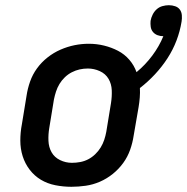

<svg xmlns="http://www.w3.org/2000/svg" viewBox="-20 -709 718 737"><path d="M254 8Q223 8 192.5 2Q162 -4 137 -19Q112 -34 94 -57.5Q76 -81 67 -109.5Q58 -138 58 -169.5Q58 -201 64 -232L82 -342Q86 -369 95.5 -396Q105 -423 122 -446.5Q139 -470 162.5 -488.5Q186 -507 212.5 -518.5Q239 -530 266 -535.5Q293 -541 321 -541Q351 -541 379.5 -534Q408 -527 433 -514Q458 -501 476.5 -479.5Q495 -458 504 -432Q538 -460 564.5 -495.5Q591 -531 607 -570Q595 -570 584.5 -574Q574 -578 567 -586.5Q560 -595 558.5 -606.5Q557 -618 558 -629Q560 -641 566 -653Q572 -665 581.5 -673.5Q591 -682 603.5 -685.5Q616 -689 628 -689Q641 -689 652.5 -685Q664 -681 670.5 -672Q677 -663 678 -650.5Q679 -638 677 -626Q671 -589 657.5 -553.5Q644 -518 623 -485.5Q602 -453 575 -424Q548 -395 517 -371Q518 -353 516.5 -334.5Q515 -316 512 -298L493 -188Q489 -161 479.5 -134Q470 -107 453 -83.5Q436 -60 413 -41.5Q390 -23 363.5 -11.5Q337 0 309 4Q281 8 254 8ZM256 -84Q272 -84 288 -87Q304 -90 318.5 -97.5Q333 -105 345.5 -117Q358 -129 366.5 -143Q375 -157 380 -172Q385 -187 388 -203L406 -313Q410 -338 409 -362.5Q408 -387 396.5 -406.5Q385 -426 363 -436Q341 -446 317 -446Q301 -446 285.5 -442.5Q270 -439 255.5 -431.5Q241 -424 229 -412.5Q217 -401 208.5 -387Q200 -373 195 -357.5Q190 -342 187 -327L169 -217Q165 -193 166 -168.5Q167 -144 178 -124.5Q189 -105 210.5 -94.5Q232 -84 256 -84Q256 -84 256 -84Q256 -84 256 -84Z"/></svg>

Font: Iosevka Slab Semibold Extended
Style: Italic
Weight: 600
Width: 7
Italic angle: -9°
Monospace: yes
Designer: Belleve Invis
Foundry: Belleve Invis
Version: Version 11.1.0; ttfautohint (v1.8.3)